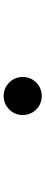

<svg xmlns="http://www.w3.org/2000/svg" viewBox="377 -900 246 1040"><g transform="rotate(90 500.0 -380.0)"><path d="M500 -483Q543 -483 573 -453Q603 -423 603 -380Q603 -337 573 -307Q543 -277 500 -277Q457 -277 427 -307Q397 -337 397 -380Q397 -423 427 -453Q457 -483 500 -483Z"/></g></svg>

Font: Chiron GoRound TC N
Style: Regular
Weight: 350
Designer: Ryoko NISHIZUKA 西塚涼子 (kana, bopomofo & ideographs); Paul D. Hunt (Latin, Greek & Cyrillic); Sandoll Communications 산돌커뮤니
Foundry: Adobe
Version: Version 1.000;hotconv 1.1.1;makeotfexe 2.6.0